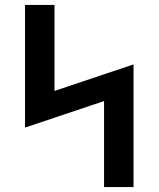

<svg xmlns="http://www.w3.org/2000/svg" viewBox="-20 -755 640 775"><path d="M400 0V-347L81 -240V-735H200V-388L519 -495V0Z"/></svg>

Font: Iosevka Book
Style: Bold
Weight: 700
Designer: Belleve Invis
Foundry: Belleve Invis
Version: Version 28.0.7; ttfautohint (v1.8.3)